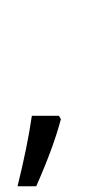

<svg xmlns="http://www.w3.org/2000/svg" viewBox="-20 -612 308 668"><path d="M185.1 -209 191.9 -197.8Q166.5 -100.6 106 36.1H41Q75.7 -104 90.8 -209ZM132.8 -592.3ZM132.8 -92.8Z"/></svg>

Font: Noto Sans Telugu UI
Style: Regular
Weight: 400
Designer: Monotype Design Team
Foundry: Monotype Imaging Inc.
Version: Version 1.05